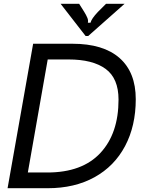

<svg xmlns="http://www.w3.org/2000/svg" viewBox="-20 -994 782 1014"><path d="M20 0 155 -763H362Q526 -763 611.5 -687.5Q697 -612 697 -470Q697 -329 640.5 -222.5Q584 -116 479 -58Q374 0 232 0ZM230 -83Q414 -83 510 -186Q606 -289 606 -468Q606 -580 538 -630Q470 -680 342 -680H232L127 -83ZM432 -804 300 -974H398L425 -931Q436 -913 441.5 -899.5Q447 -886 444 -874H458Q463 -895 497 -931L540 -974H638L446 -804Z"/></svg>

Font: Open Sauce Sans
Style: Italic
Weight: 400
Italic angle: -10°
Designer: Alfredo Marco Pradil
Foundry: Creative Sauce Fz LLC
Version: Version 1.477